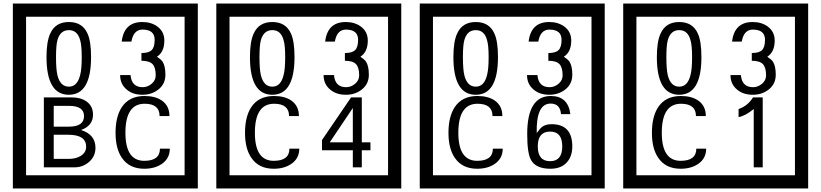

<svg xmlns="http://www.w3.org/2000/svg" viewBox="-20 -980 4660 1090"><path d="M1103 90H53V-960H1103ZM1028 15V-885H128V15ZM497 -656Q497 -442 371 -442Q244 -442 244 -656Q244 -744 265 -789Q294 -855 371 -855Q448 -855 477 -789Q497 -745 497 -656ZM444 -656Q444 -723 435 -752Q420 -809 371 -809Q322 -809 306 -752Q298 -723 298 -656Q298 -587 306 -553Q322 -488 371 -488Q419 -488 435 -554Q444 -587 444 -656ZM919 -556Q919 -504 880.5 -473Q842 -442 789 -442Q734 -442 700 -471Q662 -502 662 -554H721Q727 -485 790 -485Q818 -485 841 -504.5Q864 -524 864 -552Q864 -597 846 -616Q828 -635 783 -635V-679Q825 -679 841.5 -696Q858 -713 858 -754Q858 -812 789 -812Q738 -812 726 -744H671Q684 -855 788 -855Q839 -855 874 -829Q913 -800 913 -750Q913 -685 871 -658Q895 -642 903 -630Q919 -605 919 -556ZM522 -141Q522 -93 486.5 -61.5Q451 -30 403 -30H229V-427H388Q439 -427 471 -404Q508 -378 508 -329Q508 -266 440 -242Q522 -216 522 -141ZM457 -321Q457 -379 372 -379H285V-261H371Q457 -261 457 -321ZM469 -147Q469 -215 368 -215H285V-78H371Q408 -78 435 -93Q469 -112 469 -147ZM944 -136Q944 -80 898 -49Q858 -22 799 -22Q714 -22 672 -84Q636 -136 636 -226Q636 -317 671 -371Q713 -435 800 -435Q862 -435 899 -409Q942 -379 942 -321H886Q886 -391 801 -391Q692 -391 692 -226Q692 -67 799 -67Q888 -67 888 -136Z M2258 90H1208V-960H2258ZM2183 15V-885H1283V15ZM1652 -656Q1652 -442 1526 -442Q1399 -442 1399 -656Q1399 -744 1420 -789Q1449 -855 1526 -855Q1603 -855 1632 -789Q1652 -745 1652 -656ZM1599 -656Q1599 -723 1590 -752Q1575 -809 1526 -809Q1477 -809 1461 -752Q1453 -723 1453 -656Q1453 -587 1461 -553Q1477 -488 1526 -488Q1574 -488 1590 -554Q1599 -587 1599 -656ZM2074 -556Q2074 -504 2035.5 -473Q1997 -442 1944 -442Q1889 -442 1855 -471Q1817 -502 1817 -554H1876Q1882 -485 1945 -485Q1973 -485 1996 -504.5Q2019 -524 2019 -552Q2019 -597 2001 -616Q1983 -635 1938 -635V-679Q1980 -679 1996.5 -696Q2013 -713 2013 -754Q2013 -812 1944 -812Q1893 -812 1881 -744H1826Q1839 -855 1943 -855Q1994 -855 2029 -829Q2068 -800 2068 -750Q2068 -685 2026 -658Q2050 -642 2058 -630Q2074 -605 2074 -556ZM1679 -136Q1679 -80 1633 -49Q1593 -22 1534 -22Q1449 -22 1407 -84Q1371 -136 1371 -226Q1371 -317 1406 -371Q1448 -435 1535 -435Q1597 -435 1634 -409Q1677 -379 1677 -321H1621Q1621 -391 1536 -391Q1427 -391 1427 -226Q1427 -67 1534 -67Q1623 -67 1623 -136ZM2083 -127H2034V-30H1983V-127H1808V-185L1973 -427H2034V-172H2083ZM1983 -172V-367L1852 -172Z M3413 90H2363V-960H3413ZM3338 15V-885H2438V15ZM2807 -656Q2807 -442 2681 -442Q2554 -442 2554 -656Q2554 -744 2575 -789Q2604 -855 2681 -855Q2758 -855 2787 -789Q2807 -745 2807 -656ZM2754 -656Q2754 -723 2745 -752Q2730 -809 2681 -809Q2632 -809 2616 -752Q2608 -723 2608 -656Q2608 -587 2616 -553Q2632 -488 2681 -488Q2729 -488 2745 -554Q2754 -587 2754 -656ZM3229 -556Q3229 -504 3190.5 -473Q3152 -442 3099 -442Q3044 -442 3010 -471Q2972 -502 2972 -554H3031Q3037 -485 3100 -485Q3128 -485 3151 -504.5Q3174 -524 3174 -552Q3174 -597 3156 -616Q3138 -635 3093 -635V-679Q3135 -679 3151.5 -696Q3168 -713 3168 -754Q3168 -812 3099 -812Q3048 -812 3036 -744H2981Q2994 -855 3098 -855Q3149 -855 3184 -829Q3223 -800 3223 -750Q3223 -685 3181 -658Q3205 -642 3213 -630Q3229 -605 3229 -556ZM2834 -136Q2834 -80 2788 -49Q2748 -22 2689 -22Q2604 -22 2562 -84Q2526 -136 2526 -226Q2526 -317 2561 -371Q2603 -435 2690 -435Q2752 -435 2789 -409Q2832 -379 2832 -321H2776Q2776 -391 2691 -391Q2582 -391 2582 -226Q2582 -67 2689 -67Q2778 -67 2778 -136ZM3229 -149Q3229 -91 3196.5 -56.5Q3164 -22 3105 -22Q3021 -22 2994 -73Q2973 -111 2973 -219Q2973 -435 3107 -435Q3205 -435 3218 -332H3165Q3160 -392 3106 -392Q3023 -392 3027 -225Q3048 -253 3058 -260Q3078 -275 3111 -275Q3229 -275 3229 -149ZM3172 -149Q3172 -233 3103 -233Q3033 -233 3033 -149Q3033 -65 3103 -65Q3172 -65 3172 -149Z M4568 90H3518V-960H4568ZM4493 15V-885H3593V15ZM3962 -656Q3962 -442 3836 -442Q3709 -442 3709 -656Q3709 -744 3730 -789Q3759 -855 3836 -855Q3913 -855 3942 -789Q3962 -745 3962 -656ZM3909 -656Q3909 -723 3900 -752Q3885 -809 3836 -809Q3787 -809 3771 -752Q3763 -723 3763 -656Q3763 -587 3771 -553Q3787 -488 3836 -488Q3884 -488 3900 -554Q3909 -587 3909 -656ZM4384 -556Q4384 -504 4345.5 -473Q4307 -442 4254 -442Q4199 -442 4165 -471Q4127 -502 4127 -554H4186Q4192 -485 4255 -485Q4283 -485 4306 -504.5Q4329 -524 4329 -552Q4329 -597 4311 -616Q4293 -635 4248 -635V-679Q4290 -679 4306.5 -696Q4323 -713 4323 -754Q4323 -812 4254 -812Q4203 -812 4191 -744H4136Q4149 -855 4253 -855Q4304 -855 4339 -829Q4378 -800 4378 -750Q4378 -685 4336 -658Q4360 -642 4368 -630Q4384 -605 4384 -556ZM3989 -136Q3989 -80 3943 -49Q3903 -22 3844 -22Q3759 -22 3717 -84Q3681 -136 3681 -226Q3681 -317 3716 -371Q3758 -435 3845 -435Q3907 -435 3944 -409Q3987 -379 3987 -321H3931Q3931 -391 3846 -391Q3737 -391 3737 -226Q3737 -67 3844 -67Q3933 -67 3933 -136ZM4310 -30H4259V-361Q4213 -323 4173 -315V-361Q4224 -378 4255 -427H4310Z"/></svg>

Font: Unicode BMP Fallback SIL
Style: Regular
Weight: 400
Foundry: NRSI, SIL International
Version: Version 5.1 Based on Unicode 5.1